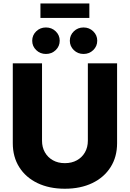

<svg xmlns="http://www.w3.org/2000/svg" viewBox="-20 -1100 763 1129"><path d="M361.3 9.8Q269.5 9.8 200.4 -23.4Q131.3 -56.6 93.3 -116.9Q55.2 -177.2 55.2 -257.8V-727.5H227.1V-272.5Q227.1 -233.9 244.1 -204.1Q261.2 -174.3 291.3 -157.5Q321.3 -140.6 361.3 -140.6Q401.9 -140.6 432.1 -157.5Q462.4 -174.3 479.5 -204.1Q496.6 -233.9 496.6 -272.5V-727.5H668.5V-257.8Q668.5 -177.2 630.1 -116.9Q591.8 -56.6 522.7 -23.4Q453.6 9.8 361.3 9.8ZM471.2 -782.7Q437.5 -782.7 414.1 -805.4Q390.6 -828.1 390.6 -860.4Q390.6 -893.1 414.1 -915.8Q437.5 -938.5 471.2 -938.5Q504.9 -938.5 528.3 -915.8Q551.8 -893.1 551.8 -860.8Q551.8 -828.1 528.3 -805.4Q504.9 -782.7 471.2 -782.7ZM250 -782.7Q216.3 -782.7 192.9 -805.4Q169.4 -828.1 169.4 -860.4Q169.4 -893.1 192.9 -915.8Q216.3 -938.5 250 -938.5Q284.2 -938.5 307.6 -915.8Q331.1 -893.1 331.1 -860.8Q331.1 -828.1 307.6 -805.4Q284.2 -782.7 250 -782.7ZM505.4 -1079.6V-994.6H217.8V-1079.6Z"/></svg>

Font: Inter 17pt ExtraBold
Style: Regular
Weight: 800
Version: Version 4.001;git-66647c0bb